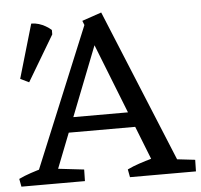

<svg xmlns="http://www.w3.org/2000/svg" viewBox="-70 -726 815 777"><g transform="rotate(-5 338.0 -337.0)"><path d="M37 0 300 -637 357 -612 117 0ZM545 0 290 -647 369 -674 646 0ZM182 -201V-262H473V-201ZM-14 0 -20 -32Q3 -43 28.5 -51.5Q54 -60 79 -67L80 0ZM104 0 107 -63 245 -47 244 0ZM427 0 421 -32Q444 -43 469.5 -51.5Q495 -60 520 -67L573 0ZM555 0 558 -63 696 -47 695 0ZM54 -418 19 -435 83 -654Q99 -654 113.5 -649.5Q128 -645 141 -637.5Q154 -630 164 -621V-603Z"/></g></svg>

Font: Eczar
Style: Regular
Weight: 400
Designer: Vaibhav Singh
Foundry: Rosetta Type Foundry
Version: Version 2.000